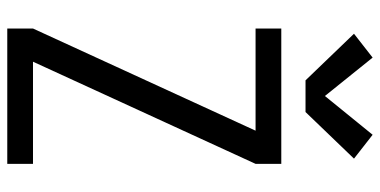

<svg xmlns="http://www.w3.org/2000/svg" viewBox="-272 -748 1020 515"><g transform="rotate(90 237.5 -490.0)"><path d="M56 0V-69L330 -666H56V-735H419V-666L145 -69H419V0ZM195 -800 70 -930 134 -980 237 -852 341 -980 405 -930 280 -800Z"/></g></svg>

Font: Iosevka QP
Style: Regular
Weight: 400
Designer: Belleve Invis
Foundry: Belleve Invis
Version: Version 20.0.0; ttfautohint (v1.8.4)